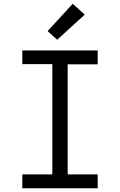

<svg xmlns="http://www.w3.org/2000/svg" viewBox="-20 -1004 640 1024"><path d="M99 0V-74H259V-662H99V-735H501V-661H341V-74H501V0ZM285 -792 234 -838 368 -984 432 -926Z"/></svg>

Font: Iosevka Custom Extended
Style: Regular
Weight: 400
Width: 7
Monospace: yes
Designer: Belleve Invis
Foundry: Belleve Invis
Version: Version 11.2.4; ttfautohint (v1.8.4)